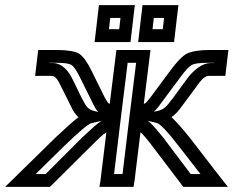

<svg xmlns="http://www.w3.org/2000/svg" viewBox="-116 -704 911 749"><path d="M312 -299C310 -300 309 -300 308 -301C305 -303 301 -309 293 -323L241 -428C225 -461 208 -485 192 -495C176 -504 146 -509 108 -509H58H33L30 -484L24 -433L21 -408H46H85C98 -408 107 -399 122 -367L161 -289C168 -272 178 -258 190 -247C166 -228 136 -201 100 -167L-53 -17L-96 25H-40H67H79L87 17L238 -133C267 -162 286 -180 299 -188L276 0L272 25H297H380H405L409 0L432 -188C442 -180 457 -162 479 -133L593 17L599 25H610H716H773L740 -17L624 -167C597 -201 573 -228 553 -247C568 -258 582 -272 593 -289L651 -367C673 -399 686 -408 699 -408H738H763L766 -433L772 -484L775 -509H750H701C663 -509 632 -504 613 -495C595 -485 572 -461 548 -428L470 -323C459 -309 454 -303 450 -301C449 -300 447 -300 445 -299L468 -484L471 -509H446H363H338L335 -484L312 -299ZM267 -267 248 -272C230 -277 219 -288 207 -315H206L168 -393C150 -432 122 -458 91 -458H77V-459H102C136 -459 154 -456 162 -451C171 -446 181 -432 196 -402L248 -297C254 -285 260 -275 267 -267ZM282 -233C281 -233 280 -232 279 -232C263 -222 238 -199 204 -167L62 -25H23L133 -133C195 -193 229 -221 242 -224L282 -233ZM460 -233 496 -224C508 -221 536 -193 582 -133L666 -25H628L521 -167C495 -199 475 -222 462 -232C461 -232 461 -233 460 -233ZM484 -268C492 -275 501 -285 509 -297L587 -402C609 -432 623 -446 633 -451C642 -456 661 -459 695 -459H719V-458H705C674 -458 639 -432 611 -393L554 -315H553C535 -288 521 -277 502 -272L484 -268ZM359 -273 382 -459H415L392 -273L389 -249V-248L386 -224L362 -25H329L353 -224L356 -248V-249L359 -273ZM396 -565 407 -659 410 -684H385H295H270L267 -659L256 -565L253 -540H278H368H393L396 -565ZM349 -590H309L314 -634H354L349 -590ZM566 -565 577 -659 580 -684H555H465H440L437 -659L426 -565L423 -540H448H538H563L566 -565ZM519 -590H479L484 -634H524L519 -590Z"/></svg>

Font: Gamestation Display Outline
Style: Italic
Weight: 400
Designer: Jonas Hecksher
Foundry: Jonas Hecksher, Playtypeª, e-types AS
Version: Version 1.003